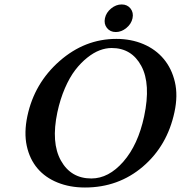

<svg xmlns="http://www.w3.org/2000/svg" viewBox="-20 -833 813 863"><path d="M460.7 -707.3Q446.3 -725.6 451.7 -751Q457 -776.4 479.2 -794.7Q501.5 -813 526.9 -813Q552.2 -813 566.7 -794.7Q581.1 -776.4 575.7 -751Q570.3 -725.6 548.1 -707.3Q525.9 -689 500.5 -689Q475.1 -689 460.7 -707.3ZM481.9 -617.2Q455.6 -617.2 428.2 -606.9Q400.9 -596.7 372.1 -573.7Q343.3 -550.8 318.1 -518.1Q293 -485.4 271.7 -436.3Q250.5 -387.2 237.8 -328.1Q209 -191.4 253.9 -111.1Q298.8 -30.8 390.6 -30.8Q468.3 -30.8 534.4 -106.4Q600.6 -182.1 627.9 -310.1Q658.7 -455.6 615.2 -536.4Q571.8 -617.2 481.9 -617.2ZM764.2 -329.1Q731.9 -177.7 622.1 -84Q512.2 9.8 361.8 9.8Q293.9 9.8 238.8 -12.5Q183.6 -34.7 148.4 -76.2Q113.3 -117.7 100.3 -177.2Q87.4 -236.8 103 -311Q134.3 -459 247.8 -558.6Q361.3 -658.2 502.9 -658.2Q569.3 -658.2 624.5 -634.8Q679.7 -611.3 715.8 -568.1Q752 -524.9 766.1 -464.4Q780.3 -403.8 764.2 -329.1Z"/></svg>

Font: Linux Libertine Slanted
Style: Semibold Slanted
Weight: 600
Designer: Philipp H. Poll
Foundry: Philipp H. Poll
Version: Version 5.1.1